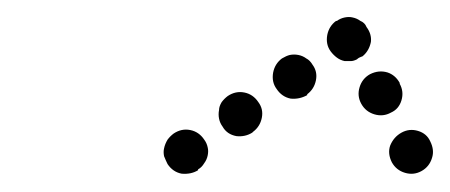

<svg xmlns="http://www.w3.org/2000/svg" viewBox="-20 -584 516 220"><path d="M463 -388Q472 -393 475 -403Q478 -412 473 -422Q469 -431 459 -434Q449 -437 440 -432Q431 -427 427 -417Q424 -408 429 -398Q434 -389 444 -386Q454 -383 463 -388ZM218 -406Q219 -411 218 -415Q217 -420 214 -424Q208 -433 198 -435Q188 -437 179 -431Q175 -428 172 -424Q169 -419 168 -414Q167 -410 168 -405Q170 -400 172 -396Q178 -387 188 -385Q199 -384 207 -389V-390Q211 -392 214 -397Q217 -401 218 -406ZM276 -467Q270 -476 260 -478Q250 -480 241 -474Q237 -471 234 -467Q231 -462 231 -458Q230 -453 231 -448Q232 -443 235 -439Q240 -430 251 -428Q261 -427 269 -432L270 -433Q278 -439 280 -449Q282 -459 276 -467ZM428 -455Q437 -459 440 -469Q443 -479 438 -488V-489Q433 -498 424 -501Q414 -504 404 -499Q395 -494 392 -484Q389 -474 394 -465Q399 -456 409 -453Q419 -450 428 -455ZM338 -510Q335 -515 331 -517Q327 -520 322 -521Q317 -522 312 -521Q308 -520 303 -517Q295 -511 293 -501Q291 -490 297 -482Q303 -473 313 -471Q323 -470 332 -475V-476Q340 -482 342 -492Q344 -502 338 -510ZM359 -525Q353 -533 355 -544Q357 -554 365 -560H366Q370 -563 375 -564Q380 -565 384 -564Q389 -563 393 -560Q398 -558 400 -553Q406 -545 405 -536Q403 -526 396 -520Q395 -519 394 -519Q391 -518 389 -516Q385 -514 382 -514Q379 -514 375 -514Q370 -515 366 -518Q362 -521 359 -525Z"/></svg>

Font: FRB American Cursive Guidelines Arrows Dotted Black
Style: Bold Italic
Weight: 900
Italic angle: -25°
Version: Version 2.0;Modular Font Editor K font №1